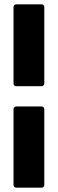

<svg xmlns="http://www.w3.org/2000/svg" viewBox="-20 -780 265 880"><path d="M42 -397V-748Q42 -753 45.5 -756.5Q49 -760 54 -760H171Q176 -760 179.5 -756.5Q183 -753 183 -748V-397Q183 -392 179.5 -388.5Q176 -385 171 -385H54Q49 -385 45.5 -388.5Q42 -392 42 -397ZM42 68V-280Q42 -285 45.5 -288.5Q49 -292 54 -292H171Q176 -292 179.5 -288.5Q183 -285 183 -280V68Q183 73 179.5 76.5Q176 80 171 80H54Q49 80 45.5 76.5Q42 73 42 68Z"/></svg>

Font: Barlow Condensed
Style: Bold
Weight: 700
Width: 3
Designer: Jeremy Tribby
Foundry: Tribby Type
Version: Version 1.500